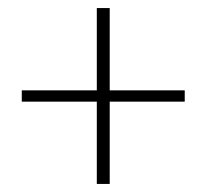

<svg xmlns="http://www.w3.org/2000/svg" viewBox="-20 -568 512 476"><path d="M220 -112V-316H34V-344H220V-548H252V-344H438V-316H252V-112Z"/></svg>

Font: Mada ExtraLight
Style: Regular
Weight: 250
Designer: Khaled Hosny
Version: Version 1.5